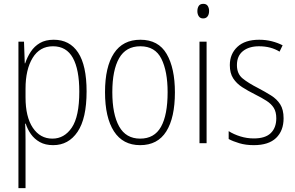

<svg xmlns="http://www.w3.org/2000/svg" viewBox="-20 -746 1535 1000"><path d="M260 -539Q343 -539 387 -472Q431 -405 431 -270Q431 -129 384 -59.5Q337 10 257 10Q216 10 187.5 -6Q159 -22 141 -47.5Q123 -73 114 -102H111Q112 -85 112.5 -62.5Q113 -40 113 -16V234H76V-529H105L109 -416H111Q122 -449 140.5 -477Q159 -505 188 -522Q217 -539 260 -539ZM256 -505Q187 -505 150 -444.5Q113 -384 113 -284V-239Q113 -137 151 -80.5Q189 -24 253 -24Q315 -24 354 -81.5Q393 -139 393 -269Q393 -384 359.5 -444.5Q326 -505 256 -505Z M891 -265Q891 -133 846 -61.5Q801 10 710 10Q620 10 573.5 -62Q527 -134 527 -266Q527 -398 573.5 -468.5Q620 -539 711 -539Q805 -539 848 -465Q891 -391 891 -265ZM565 -266Q565 -151 600.5 -87.5Q636 -24 710 -24Q784 -24 818.5 -85.5Q853 -147 853 -266Q853 -375 820.5 -440Q788 -505 711 -505Q636 -505 600.5 -443Q565 -381 565 -266Z M1039 -726Q1055 -726 1062 -715Q1069 -704 1069 -689Q1069 -671 1061 -660.5Q1053 -650 1038 -650Q1023 -650 1015.5 -661Q1008 -672 1008 -688Q1008 -704 1015 -715Q1022 -726 1039 -726ZM1056 -529V0H1019V-529Z M1457 -130Q1457 -65 1418 -27.5Q1379 10 1302 10Q1260 10 1226.5 0Q1193 -10 1171 -22V-63Q1198 -46 1232 -35.5Q1266 -25 1302 -25Q1362 -25 1390.5 -53Q1419 -81 1419 -130Q1419 -163 1406 -184Q1393 -205 1368 -221Q1343 -237 1309 -254Q1271 -273 1241.5 -292Q1212 -311 1194.5 -338Q1177 -365 1177 -407Q1177 -465 1216.5 -502Q1256 -539 1330 -539Q1365 -539 1396 -531Q1427 -523 1452 -510L1436 -477Q1391 -505 1329 -505Q1277 -505 1245.5 -480Q1214 -455 1214 -407Q1214 -362 1243 -338Q1272 -314 1325 -287Q1361 -268 1391.5 -249Q1422 -230 1439.5 -202.5Q1457 -175 1457 -130Z"/></svg>

Font: Noto Sans Arabic Cond ExtLt
Style: Regular
Weight: 200
Width: 3
Designer: Monotype Design Team, Nadine Chahine, Nizar Qandah and Khaled Hosny
Foundry: Monotype Imaging Inc.
Version: Version 2.012; ttfautohint (v1.8.4.7-5d5b)